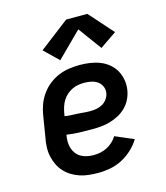

<svg xmlns="http://www.w3.org/2000/svg" viewBox="-116 -864 831 961"><g transform="rotate(-15 300.0 -383.5)"><path d="M275 8Q250 8 226 5.5Q202 3 179.5 -4.5Q157 -12 137.5 -24Q118 -36 102.5 -53Q87 -70 77 -91Q67 -112 62 -135Q57 -158 58 -183Q59 -208 64 -232L82 -342Q86 -369 96 -396Q106 -423 123 -447Q140 -471 163.5 -489.5Q187 -508 213.5 -519Q240 -530 268 -534Q296 -538 323 -538Q350 -538 377 -534Q404 -530 428 -520.5Q452 -511 472 -494.5Q492 -478 504.5 -455.5Q517 -433 521.5 -406Q526 -379 521 -352Q517 -329 506 -307Q495 -285 477.5 -268Q460 -251 438 -239.5Q416 -228 393 -221.5Q370 -215 347 -213Q324 -211 301 -211Q268 -211 234.5 -212Q201 -213 169 -218V-217Q166 -200 166 -182.5Q166 -165 171 -149Q176 -133 186 -120Q196 -107 210 -99Q224 -91 241 -87.5Q258 -84 275 -84Q292 -84 310 -87.5Q328 -91 344.5 -99.5Q361 -108 375 -121Q389 -134 398 -149L494 -108Q477 -80 452 -57Q427 -34 398 -19Q369 -4 337.5 2Q306 8 275 8ZM316 -301Q332 -301 348 -304Q364 -307 378.5 -315Q393 -323 403 -337Q413 -351 416 -367Q419 -385 412 -401.5Q405 -418 391 -428Q377 -438 359 -442Q341 -446 323 -446Q307 -446 291 -443.5Q275 -441 259.5 -433.5Q244 -426 231 -414.5Q218 -403 209 -388.5Q200 -374 195 -358.5Q190 -343 187 -327L184 -310Q200 -307 217 -306.5Q234 -306 250.5 -305Q267 -304 283 -302.5Q299 -301 316 -301ZM236 -586 163 -657 317 -775H427L537 -651L451 -592L363 -712Z"/></g></svg>

Font: Iosevka Slab Semibold Extended
Style: Italic
Weight: 600
Width: 7
Italic angle: -9°
Monospace: yes
Designer: Belleve Invis
Foundry: Belleve Invis
Version: Version 11.1.0; ttfautohint (v1.8.3)